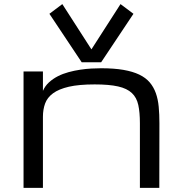

<svg xmlns="http://www.w3.org/2000/svg" viewBox="-20 -908 822 928"><path d="M421.9 -669.4 281.2 -888.2 218.8 -841.3 375 -606.9H468.8L625 -841.3L562.5 -888.2ZM656.2 0V-312.5Q656.2 -364.7 648.4 -400.6Q640.6 -436.5 617.2 -458.5Q593.8 -480.5 550.8 -490.2Q507.8 -500 437.5 -500Q361.3 -500 312.7 -488.8Q264.2 -477.5 236.3 -457Q208.5 -436.5 198 -407.7Q187.5 -378.9 187.5 -343.8V0H93.8V-562.5H187.5V-468.8Q197.8 -492.7 216.8 -510Q235.8 -527.3 259.8 -539.6Q283.7 -551.8 311.5 -559.3Q339.4 -566.9 367.2 -571Q395 -575.2 421.1 -576.7Q447.3 -578.1 468.8 -578.1Q531.2 -578.1 576.4 -570.3Q621.6 -562.5 653.1 -547.4Q684.6 -532.2 703.6 -509.8Q722.7 -487.3 733.2 -457.8Q743.7 -428.2 747.1 -391.8Q750.5 -355.5 750.5 -312.5L750 0Z"/></svg>

Font: Michroma
Style: Regular
Weight: 400
Version: Version 1.000